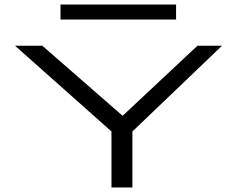

<svg xmlns="http://www.w3.org/2000/svg" viewBox="-20 -824 1040 844"><path d="M470 0V-246L46 -623H166L519 -315L848 -623H956L562 -246V0ZM246 -738V-804H754V-738Z"/></svg>

Font: Inconsolata UltraExpanded
Style: Regular
Weight: 400
Width: 9
Monospace: yes
Designer: Raph Levien, Cyreal, Brenton Simpson
Foundry: Raph Levien, Cyreal, Google
Version: Version 3.000; ttfautohint (v1.8.2.53-6de2)